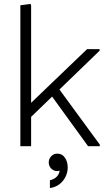

<svg xmlns="http://www.w3.org/2000/svg" viewBox="-20 -747 532 981"><path d="M107 -119V-191L425 -496H489V-488ZM84 0V-720L136 -727L139 -719V0ZM430 0 235 -269 271 -307 490 -8V0ZM235 214V174Q258 169 271.5 154Q285 139 285 119Q285 104 281 95L303 82Q306 89 306 97Q306 107 300 114Q294 121 286.5 124Q279 127 272 127Q254 127 241.5 114Q229 101 229 83Q229 65 241.5 51.5Q254 38 273 38Q298 38 312 59Q326 80 326 109Q326 131 316 153.5Q306 176 286 192.5Q266 209 235 214Z"/></svg>

Font: Fustat Light
Style: Regular
Weight: 300
Designer: Mohamed Gaber, Khaled Hosny, Laura Garcia Mut
Foundry: Kief Type Foundry, Alif Type Foundry, Hard Type Foundry
Version: Version 1.007